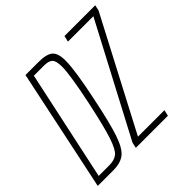

<svg xmlns="http://www.w3.org/2000/svg" viewBox="-173 -854 1020 1020"><g transform="rotate(-45 337.5 -344.0)"><path d="M151 -688H249Q308 -688 332 -668Q356 -648 356 -592Q356 -519 319 -344Q287 -189 263.5 -119.5Q240 -50 209.5 -25Q179 0 122 0H6ZM283 -344Q320 -520 320 -582Q320 -627 305 -640.5Q290 -654 257 -654H180L47 -34H126Q165 -34 187 -51.5Q209 -69 230.5 -133.5Q252 -198 283 -344ZM292 0 299 -32 627 -654H436L444 -688H675L668 -656L342 -34H541L533 0Z"/></g></svg>

Font: Saira Ultra Condensed Thin
Style: Italic
Weight: 100
Width: 1
Italic angle: -12°
Designer: Hector Gatti with collaboration of the Omnibus-Type team
Foundry: Omnibus-Type
Version: Version 1.001; ttfautohint (v1.8)